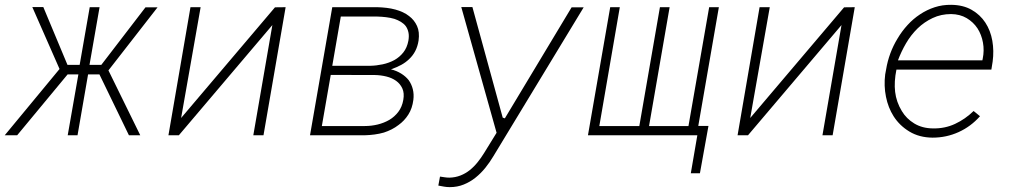

<svg xmlns="http://www.w3.org/2000/svg" viewBox="-63 -558 4192 792"><path d="M347.2 -251 468.8 0H515.6L384.3 -267.6L586.9 -527.8H537.1L355 -290.5H306.2L347.7 -528.3H307.1L265.6 -290.5H215.3L115.7 -528.8H70.3L182.6 -273.4L-43.5 0H7.8L215.8 -251H260.3L216.3 0H256.8L300.3 -251Z M1071.3 -527.8 684.1 -71.3 764.6 -528.3H722.7L631.8 0H674.8L1060.5 -454.6L981.9 0H1023.9L1115.2 -528.3Z M1215.8 0H1441.4Q1461.9 -0.5 1481.9 -3.2Q1502 -5.9 1520.5 -11.2Q1537.1 -16.6 1552.5 -24.4Q1567.9 -32.2 1581.1 -42.5Q1605 -59.6 1621.3 -85.2Q1637.7 -110.8 1642.1 -146Q1645 -169.4 1639.9 -189.9Q1634.8 -210.4 1623 -227.1Q1610.8 -242.7 1592 -254.4Q1573.2 -266.1 1549.8 -272Q1573.7 -280.3 1592 -290.3Q1610.4 -300.3 1625 -314.5Q1640.1 -328.6 1649.9 -347.4Q1659.7 -366.2 1663.6 -390.6Q1668.5 -426.3 1657.2 -450.9Q1646 -475.6 1624.5 -491.7Q1612.8 -501 1598.4 -507.6Q1584 -514.2 1567.9 -518.6Q1550.3 -523.4 1531.5 -525.6Q1512.7 -527.8 1494.1 -528.3H1307.6ZM1301.3 -249 1484.4 -248.5Q1507.8 -248 1530.8 -242.4Q1553.7 -236.8 1570.8 -224.6Q1587.9 -212.4 1596.7 -193.1Q1605.5 -173.8 1600.6 -146Q1595.7 -117.2 1580.1 -96.7Q1564.5 -76.2 1543 -63.5Q1521 -50.8 1494.9 -44.4Q1468.8 -38.1 1441.9 -38.1H1264.6ZM1307.6 -286.6 1342.8 -489.7H1493.7Q1510.7 -489.3 1529.3 -487.1Q1547.9 -484.9 1564.5 -480Q1578.6 -475.1 1590.8 -467.8Q1603 -460.4 1610.8 -450.2Q1618.7 -439 1621.8 -424.3Q1625 -409.7 1621.6 -390.1Q1616.2 -361.3 1600.8 -341.8Q1585.4 -322.3 1563.5 -310.1Q1541.5 -298.3 1515.6 -292.7Q1489.7 -287.1 1463.9 -286.6Z M2010.7 -72.8 1885.7 -528.8H1839.8L1985.4 -10.3L1933.6 73.7Q1921.9 92.8 1907.2 111.1Q1892.6 129.4 1875 143.6Q1857.4 157.7 1836.2 166Q1814.9 174.3 1791 174.8Q1781.2 174.8 1771.5 173.3Q1761.7 171.9 1752 170.4L1745.1 207.5Q1757.3 210 1768.8 211.9Q1780.3 213.9 1792 213.9Q1823.7 213.9 1850.1 203.1Q1876.5 192.4 1898.4 174.8Q1920.4 157.2 1939 134.3Q1957.5 111.3 1972.2 86.4L2344.7 -527.8H2294.9L2019.5 -69.8Z M2493.7 -528.3H2454.1L2362.3 0H2813.5L2786.6 156.7H2824.2L2859.4 -38.6H2817.4L2902.3 -528.3H2862.3L2776.9 -38.1H2614.3L2699.2 -528.3H2659.2L2574.2 -38.1H2409.2Z M3418.9 -527.8 3031.7 -71.3 3112.3 -528.3H3070.3L2979.5 0H3022.5L3408.2 -454.6L3329.6 0H3371.6L3462.9 -528.3Z M3783.7 9.8Q3840.8 9.8 3891.4 -13.2Q3941.9 -36.1 3979.5 -78.6L3953.1 -100.1Q3918.5 -66.4 3876.5 -46.9Q3834.5 -27.3 3785.2 -28.3Q3741.2 -28.8 3708.5 -48.6Q3675.8 -68.4 3657.2 -99.6Q3634.3 -137.2 3629.4 -179Q3624.5 -220.7 3634.8 -271H4026.4L4031.7 -304.2Q4037.6 -348.1 4030.3 -390.1Q4022.9 -432.1 4001.5 -464.8Q3980 -497.6 3944.8 -517.6Q3909.7 -537.6 3860.8 -538.1Q3824.7 -538.6 3792.5 -528.1Q3760.3 -517.6 3732.4 -499Q3704.1 -480.5 3680.7 -454.8Q3657.2 -429.2 3639.6 -399.4Q3621.6 -370.1 3609.6 -337.6Q3597.7 -305.2 3592.3 -272L3588.4 -251Q3582.5 -204.1 3591.6 -158.9Q3600.6 -113.8 3623 -78.6Q3647.5 -40 3688.2 -15.4Q3729 9.3 3783.7 9.8ZM3860.4 -500Q3897 -499.5 3924.6 -483.2Q3952.1 -466.8 3969.2 -440.9Q3985.8 -415 3991.7 -382.3Q3997.6 -349.6 3990.7 -315.9L3989.3 -309.1H3641.1Q3654.3 -344.7 3674.3 -379.2Q3694.3 -413.6 3722.2 -440.9Q3749.5 -467.3 3784.2 -483.6Q3818.8 -500 3860.4 -500Z"/></svg>

Font: Roboto Mono ExtraLight
Style: Italic
Weight: 250
Italic angle: -10°
Monospace: yes
Designer: Google
Version: Version 3.000